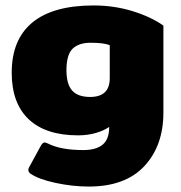

<svg xmlns="http://www.w3.org/2000/svg" viewBox="-20 -515 663 705"><path d="M91 122Q84 116 84 109Q84 104 87 99L130 20Q133 15 136.5 11.5Q140 8 144 8Q146 8 156 12Q203 36 286 36Q333 36 357 16Q381 -4 381 -49Q361 -35 331 -26.5Q301 -18 267 -18Q148 -18 85.5 -77Q23 -136 23 -248Q23 -370 99 -432.5Q175 -495 324 -495Q399 -495 467 -474Q535 -453 580 -421V-102Q580 20 510 95Q440 170 306 170Q246 170 183.5 156.5Q121 143 91 122ZM383 -228V-349Q362 -358 313 -358Q269 -358 246.5 -336Q224 -314 224 -257Q224 -206 245 -182.5Q266 -159 311 -159Q383 -159 383 -228Z"/></svg>

Font: Mitr SemiBold
Style: Regular
Weight: 600
Designer: Thanarat Vachiruckul
Foundry: Cadson Demak
Version: Version 1.002